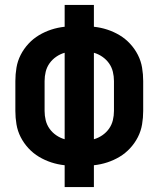

<svg xmlns="http://www.w3.org/2000/svg" viewBox="-20 -755 640 775"><path d="M241 0V-88Q213 -91 187 -99.5Q161 -108 137.5 -122Q114 -136 95 -156.5Q76 -177 63.5 -201.5Q51 -226 46.5 -253Q42 -280 42 -307V-428Q42 -455 46.5 -482Q51 -509 63.5 -533.5Q76 -558 95 -578.5Q114 -599 137.5 -613Q161 -627 187 -635.5Q213 -644 241 -647V-735H359V-647Q387 -644 413 -635.5Q439 -627 462.5 -613Q486 -599 505 -578.5Q524 -558 536.5 -533.5Q549 -509 553.5 -482Q558 -455 558 -428V-307Q558 -280 553.5 -253Q549 -226 536.5 -201.5Q524 -177 505 -156.5Q486 -136 462.5 -122Q439 -108 413 -99.5Q387 -91 359 -88V0ZM241 -193V-542Q223 -537 207 -526Q191 -515 180 -499.5Q169 -484 164.5 -465.5Q160 -447 160 -428V-307Q160 -288 164.5 -269.5Q169 -251 180 -235.5Q191 -220 207 -209Q223 -198 241 -193ZM359 -193Q377 -198 393 -209Q409 -220 420 -235.5Q431 -251 435.5 -269.5Q440 -288 440 -307V-428Q440 -447 435.5 -465.5Q431 -484 420 -499.5Q409 -515 393 -526Q377 -537 359 -542Z"/></svg>

Font: Iosevka Fixed Extended
Style: Bold
Weight: 700
Width: 7
Monospace: yes
Designer: Belleve Invis
Foundry: Belleve Invis
Version: Version 24.1.1; ttfautohint (v1.8.4)